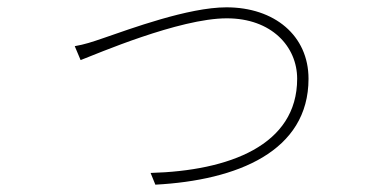

<svg xmlns="http://www.w3.org/2000/svg" viewBox="-20 -506 1040 524"><path d="M184 -380 200 -342C242 -358 469 -456 599 -456C721 -456 791 -379 791 -291C791 -109 605 -40 391 -34L404 -2C628 -14 822 -93 822 -291C822 -409 729 -486 598 -486C494 -486 335 -427 262 -402C230 -391 212 -385 184 -380Z"/></svg>

Font: Noto Sans CJK Thin
Style: Regular
Weight: 100
Designer: Ryoko NISHIZUKA (kana & ideographs); Paul D. Hunt (Latin, Greek & Cyrillic); Wenlong ZHANG (bopomofo); Sandoll Communica
Foundry: Adobe Systems Incorporated
Version: Version 1.000;PS 1;hotconv 1.0.78;makeotf.lib2.5.61930